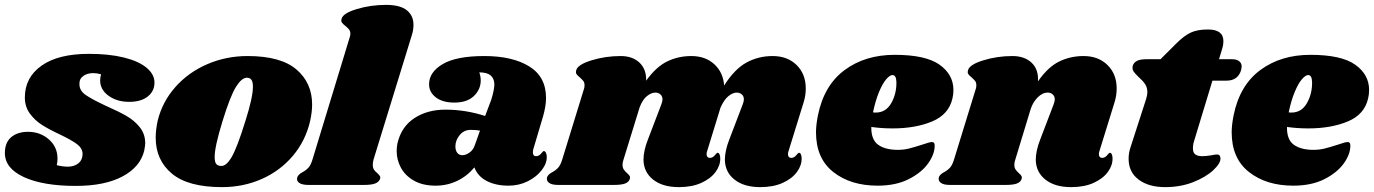

<svg xmlns="http://www.w3.org/2000/svg" viewBox="-36 -759 5639 788"><path d="M598 -420Q598 -385 570.5 -363Q543 -341 494 -341Q444 -341 409.5 -366Q375 -391 375 -429Q375 -442 379 -454Q361 -459 347 -459Q322 -459 305.5 -447Q289 -435 290 -413Q290 -387 316 -369Q342 -351 400 -324Q450 -302 482.5 -283.5Q515 -265 537.5 -237Q560 -209 560 -171Q560 -163 556 -141Q540 -74 467 -35Q394 4 275 4Q141 4 62.5 -32Q-16 -68 -16 -131Q-16 -174 10 -196Q36 -218 79 -218Q129 -218 164.5 -187Q200 -156 200 -108Q200 -95 197 -81Q221 -75 243 -75Q269 -75 286 -89Q303 -103 303 -128Q302 -151 280 -167.5Q258 -184 210 -207Q165 -228 136 -246.5Q107 -265 86.5 -293Q66 -321 66 -359Q66 -441 134.5 -489.5Q203 -538 329 -538Q412 -538 472.5 -523Q533 -508 565.5 -481Q598 -454 598 -420Z M1245 -330Q1245 -300 1237 -263Q1218 -181 1166 -119.5Q1114 -58 1038.5 -24.5Q963 9 875 9Q736 9 669.5 -46.5Q603 -102 603 -194Q603 -225 611 -263Q630 -341 683.5 -401.5Q737 -462 814.5 -495.5Q892 -529 980 -529Q1116 -529 1180.5 -474Q1245 -419 1245 -330ZM877 -261Q845 -157 845 -115Q845 -93 852 -85.5Q859 -78 871 -78Q892 -76 914.5 -114Q937 -152 971 -262Q1002 -359 1002 -403Q1002 -424 995.5 -432Q989 -440 977 -440Q956 -440 932.5 -402.5Q909 -365 877 -261Z M1661 -657Q1661 -635 1654 -614L1497 -104Q1494 -92 1494 -83Q1494 -70 1499 -62.5Q1504 -55 1513 -48Q1520 -41 1523 -36.5Q1526 -32 1524 -25Q1519 -12 1504 -6Q1489 0 1458 0H1230Q1204 0 1192 -8.5Q1180 -17 1184 -31Q1188 -43 1205 -52Q1220 -60 1230 -71Q1240 -82 1247 -106L1399 -605Q1402 -614 1402 -620Q1402 -631 1396.5 -638Q1391 -645 1382 -652Q1372 -660 1367.5 -666Q1363 -672 1366 -682Q1372 -705 1429 -722Q1486 -739 1548 -739Q1606 -739 1633.5 -717Q1661 -695 1661 -657Z M2205 -357Q2205 -324 2193 -282L2152 -144Q2151 -140 2151 -134Q2151 -118 2164 -118Q2176 -118 2184.5 -128.5Q2193 -139 2196 -139Q2201 -139 2204.5 -132Q2208 -125 2208 -116Q2209 -89 2187.5 -61Q2166 -33 2130 -15Q2094 3 2051 3Q1999 3 1962 -16Q1925 -35 1911 -72Q1881 -36 1840 -16.5Q1799 3 1752 3Q1699 3 1663 -17.5Q1627 -38 1609.5 -70.5Q1592 -103 1592 -139Q1592 -155 1595 -170Q1611 -239 1664.5 -274Q1718 -309 1792 -309Q1875 -309 1955 -283L1980 -349Q1993 -391 1993 -414Q1992 -438 1977 -450Q1962 -462 1931 -462Q1937 -446 1937 -429Q1937 -392 1909 -365Q1881 -338 1829 -338Q1780 -338 1752.5 -359.5Q1725 -381 1725 -413Q1725 -463 1781 -496Q1837 -529 1952 -529Q2067 -529 2136 -486.5Q2205 -444 2205 -357ZM1833 -158Q1833 -142 1840.5 -132Q1848 -122 1862 -122Q1875 -122 1890.5 -132.5Q1906 -143 1913 -164L1934 -223Q1917 -226 1896 -226Q1868 -226 1850.5 -204.5Q1833 -183 1833 -158Z M3200 -138Q3198 -134 3198 -126Q3198 -119 3201.5 -115Q3205 -111 3211 -111Q3223 -111 3231.5 -121.5Q3240 -132 3243 -132Q3248 -132 3251 -125.5Q3254 -119 3254 -110Q3255 -81 3235 -53.5Q3215 -26 3176.5 -8.5Q3138 9 3084 9Q3018 9 2979 -21.5Q2940 -52 2939 -103Q2939 -140 2957 -186L3012 -330Q3017 -343 3017 -351Q3017 -364 3008.5 -371.5Q3000 -379 2988 -379Q2971 -379 2953 -364Q2935 -349 2921 -317L2866 -138Q2864 -134 2864 -126Q2864 -119 2867.5 -115Q2871 -111 2877 -111Q2889 -111 2897.5 -121.5Q2906 -132 2909 -132Q2914 -132 2917 -125.5Q2920 -119 2920 -110Q2921 -81 2901 -53.5Q2881 -26 2842.5 -8.5Q2804 9 2750 9Q2684 9 2645 -21.5Q2606 -52 2605 -103Q2605 -140 2623 -186L2678 -330Q2683 -343 2683 -351Q2683 -364 2674.5 -371.5Q2666 -379 2654 -379Q2637 -379 2619 -364.5Q2601 -350 2589 -318L2523 -104Q2519 -93 2519 -83Q2519 -71 2524 -63.5Q2529 -56 2538 -48Q2545 -42 2548 -37Q2551 -32 2549 -25Q2545 -12 2530 -6Q2515 0 2483 0H2255Q2229 0 2217.5 -8.5Q2206 -17 2209 -31Q2213 -43 2230 -52Q2245 -60 2255 -71Q2265 -82 2272 -106L2361 -395Q2363 -400 2363 -409Q2363 -420 2358.5 -426Q2354 -432 2344 -441Q2334 -449 2330 -455Q2326 -461 2329 -471Q2335 -494 2392 -511.5Q2449 -529 2511 -529Q2560 -529 2588.5 -502Q2617 -475 2616 -428Q2657 -485 2702.5 -507Q2748 -529 2801 -529Q2859 -529 2895.5 -495.5Q2932 -462 2936 -408Q2979 -476 3028 -502.5Q3077 -529 3135 -529Q3196 -529 3233.5 -492Q3271 -455 3271 -396Q3271 -365 3261 -335Z M3877 -390Q3877 -371 3873 -355Q3858 -289 3789.5 -260.5Q3721 -232 3628 -232Q3581 -232 3540 -238Q3539 -186 3568 -165Q3597 -144 3649 -144Q3673 -144 3695 -149.5Q3717 -155 3751 -166Q3779 -176 3789 -176Q3800 -176 3800 -163Q3801 -128 3774 -89.5Q3747 -51 3694 -24Q3641 3 3566 3Q3455 3 3384 -53Q3313 -109 3313 -216Q3313 -246 3321 -286Q3346 -409 3430.5 -471.5Q3515 -534 3636 -534Q3763 -534 3820 -493.5Q3877 -453 3877 -390ZM3558 -297Q3600 -297 3622 -336Q3644 -375 3643 -423Q3642 -451 3627 -451Q3616 -451 3601 -433.5Q3586 -416 3571.5 -381Q3557 -346 3547 -298Q3551 -297 3558 -297Z M4476 -138Q4474 -134 4474 -126Q4474 -119 4477.5 -115Q4481 -111 4487 -111Q4499 -111 4507.5 -121.5Q4516 -132 4519 -132Q4524 -132 4527 -125.5Q4530 -119 4530 -110Q4531 -81 4511 -53.5Q4491 -26 4452.5 -8.5Q4414 9 4360 9Q4294 9 4255 -21.5Q4216 -52 4215 -103Q4215 -140 4233 -186L4288 -330Q4293 -343 4293 -351Q4293 -364 4284.5 -371.5Q4276 -379 4264 -379Q4242 -379 4222 -358.5Q4202 -338 4193 -308L4131 -104Q4127 -93 4127 -83Q4127 -71 4132 -63.5Q4137 -56 4146 -48Q4153 -42 4156 -37Q4159 -32 4157 -25Q4153 -12 4138 -6Q4123 0 4091 0H3863Q3837 0 3825.5 -8.5Q3814 -17 3817 -31Q3821 -43 3838 -52Q3853 -60 3863 -71Q3873 -82 3880 -106L3969 -395Q3971 -400 3971 -409Q3971 -420 3966.5 -426Q3962 -432 3952 -441Q3942 -449 3938 -455Q3934 -461 3937 -471Q3943 -494 4000 -511.5Q4057 -529 4119 -529Q4169 -529 4198 -501.5Q4227 -474 4224 -425Q4265 -484 4311 -506.5Q4357 -529 4411 -529Q4472 -529 4509.5 -492Q4547 -455 4547 -396Q4547 -365 4537 -335Z M5060 -486Q5060 -482 5058 -472Q5045 -428 4998 -428H4940L4865 -181Q4860 -166 4860 -150Q4860 -132 4870 -125Q4880 -118 4898 -118Q4914 -118 4938 -122Q4950 -125 4959 -125Q4966 -125 4969.5 -120.5Q4973 -116 4973 -109Q4974 -89 4943.5 -60.5Q4913 -32 4861 -11.5Q4809 9 4746 9Q4678 9 4637 -22Q4596 -53 4596 -107Q4596 -132 4604 -155L4668 -353Q4673 -370 4673 -380Q4673 -400 4663.5 -414Q4654 -428 4637 -443Q4622 -457 4616 -466.5Q4610 -476 4613 -489Q4617 -502 4630 -509Q4643 -516 4671 -516H4727L4790 -579Q4823 -612 4850.5 -625Q4878 -638 4922 -638Q4985 -638 4985 -590Q4985 -575 4981 -562L4967 -516H5020Q5039 -516 5049.5 -508Q5060 -500 5060 -486Z M5583 -390Q5583 -371 5579 -355Q5564 -289 5495.5 -260.5Q5427 -232 5334 -232Q5287 -232 5246 -238Q5245 -186 5274 -165Q5303 -144 5355 -144Q5379 -144 5401 -149.5Q5423 -155 5457 -166Q5485 -176 5495 -176Q5506 -176 5506 -163Q5507 -128 5480 -89.5Q5453 -51 5400 -24Q5347 3 5272 3Q5161 3 5090 -53Q5019 -109 5019 -216Q5019 -246 5027 -286Q5052 -409 5136.5 -471.5Q5221 -534 5342 -534Q5469 -534 5526 -493.5Q5583 -453 5583 -390ZM5264 -297Q5306 -297 5328 -336Q5350 -375 5349 -423Q5348 -451 5333 -451Q5322 -451 5307 -433.5Q5292 -416 5277.5 -381Q5263 -346 5253 -298Q5257 -297 5264 -297Z"/></svg>

Font: Shrikhand
Style: Regular
Weight: 400
Italic angle: -14°
Version: Version 1.000;PS 1.000;hotconv 1.0.88;makeotf.lib2.5.647800